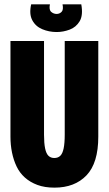

<svg xmlns="http://www.w3.org/2000/svg" viewBox="-20 -848 499 881"><path d="M230 13Q185 13 151.5 0.5Q118 -12 94 -33.5Q70 -55 56 -84.5Q42 -114 35 -148.5Q28 -183 28 -221V-660H182V-230Q182 -191 187 -167Q192 -143 202.5 -133Q213 -123 229 -123Q246 -123 256.5 -133Q267 -143 272 -167Q277 -191 277 -230V-660H431V-221Q431 -100 377 -43.5Q323 13 230 13ZM123 -828H209Q204 -803 215 -793.5Q226 -784 240 -784Q253 -784 262.5 -793.5Q272 -803 267 -828H353Q362 -778 345.5 -750.5Q329 -723 299.5 -712Q270 -701 240 -701Q205 -701 174 -714Q143 -727 128 -755.5Q113 -784 123 -828Z"/></svg>

Font: Bricolage Grotesque 72pt Condensed ExtraBold
Style: Regular
Weight: 800
Width: 3
Designer: Mathieu Triay
Foundry: Atelier Triay
Version: Version 1.001;gftools[0.9.33.dev8+g029e19f]